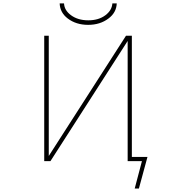

<svg xmlns="http://www.w3.org/2000/svg" viewBox="-20 -960 1040 1117"><path d="M763.7 136.7 805.7 -22.5H722.7V-721.7L273.4 -22.5H237.3V-752H263.7V-52.7L712.9 -752H747.1V-46.9H837.9L788.1 136.7ZM374 -852.5Q329.1 -886.7 327.1 -940.4H352.5Q354.5 -899.4 393.6 -871.1Q433.6 -841.8 493.7 -841.8Q553.7 -841.8 592.8 -871.1Q630.9 -899.4 633.8 -940.4H659.2Q657.2 -886.7 611.3 -852.5Q562.5 -815.4 492.7 -815.4Q422.9 -815.4 374 -852.5Z"/></svg>

Font: Mgen+ 1m thin
Style: Regular
Weight: 100
Designer: [Source Han Sans]
Ryoko NISHIZUKA  (kana & ideographs); Paul D. Hunt (Latin, Greek & Cyrillic); Wenlong ZHANG  (bopomofo
Version: Version 1.059.20150602